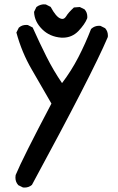

<svg xmlns="http://www.w3.org/2000/svg" viewBox="-20 -846 540 875"><path d="M50.3 -36.6Q50.3 -42 51.3 -48.3Q83 -125 214.4 -374Q170.4 -450.7 124.8 -529.1Q79.1 -607.4 54.7 -697.8L65.9 -720.2L66.9 -720.7Q80.1 -732.4 99.6 -732.4Q102.5 -732.4 106.9 -731.9L128.9 -720.7Q159.2 -652.8 191.4 -588.6Q223.6 -524.4 262.7 -467.3Q304.7 -522.5 336.9 -584.7Q369.1 -647 395 -713.9L396 -714.8Q411.1 -728.5 431.2 -728.5Q434.1 -728.5 438 -728L459.5 -717.3L460 -716.3Q471.7 -703.1 471.7 -683.6Q471.7 -677.2 470.7 -675.8Q400.4 -510.3 125.5 -3.4Q111.3 8.8 91.8 8.8Q88.9 8.8 84.5 8.3L63 -2.4L62.5 -3.4Q50.3 -17.1 50.3 -36.6ZM146 -814Q155.8 -821.3 164.6 -823.7Q173.3 -826.2 179 -826.2Q184.6 -826.2 189 -825.7L210.9 -814.5Q235.4 -769 255.4 -761.7Q260.3 -759.8 264.6 -759.8Q273.9 -759.8 281.7 -772Q291.5 -788.6 316.9 -812L343.8 -814L365.7 -803.2L366.2 -802.2Q377.9 -789.1 377.9 -769.5Q377.9 -763.2 377 -761.7Q366.7 -735.4 336.9 -704.1Q307.6 -674.3 266.1 -674.3Q263.2 -674.3 260.3 -674.3Q206.5 -678.2 171.9 -712.9Q137.2 -747.6 135.3 -790.5V-792Z"/></svg>

Font: Bakudai
Style: Medium
Weight: 500
Version: Version 1.48